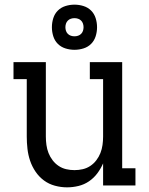

<svg xmlns="http://www.w3.org/2000/svg" viewBox="-20 -797 640 825"><path d="M268 8Q242 8 216 1Q190 -6 169 -21.5Q148 -37 133 -59Q118 -81 109.5 -106Q101 -131 98 -157.5Q95 -184 95 -210V-457H38V-530H177V-210Q177 -192 179.5 -174Q182 -156 188.5 -139.5Q195 -123 206 -108.5Q217 -94 232 -84Q247 -74 264.5 -70Q282 -66 300 -66Q318 -66 335.5 -70Q353 -74 368 -84Q383 -94 394 -108.5Q405 -123 411.5 -139.5Q418 -156 420.5 -174Q423 -192 423 -210V-457H366V-530H505V-74H562V0H423V-95Q413 -72 398 -52Q383 -32 362.5 -18Q342 -4 317.5 2Q293 8 268 8ZM300 -583Q280 -583 261 -589Q242 -595 228.5 -608.5Q215 -622 209 -641Q203 -660 203 -680Q203 -700 209 -719Q215 -738 228.5 -751.5Q242 -765 261 -771Q280 -777 300 -777Q320 -777 339 -771Q358 -765 371.5 -751.5Q385 -738 391 -719Q397 -700 397 -680Q397 -660 391 -641Q385 -622 371.5 -608.5Q358 -595 339 -589Q320 -583 300 -583ZM300 -641Q308 -641 315.5 -643.5Q323 -646 328.5 -651.5Q334 -657 336.5 -664.5Q339 -672 339 -680Q339 -688 336.5 -695.5Q334 -703 328.5 -708.5Q323 -714 315.5 -716.5Q308 -719 300 -719Q292 -719 284.5 -716.5Q277 -714 271.5 -708.5Q266 -703 263.5 -695.5Q261 -688 261 -680Q261 -672 263.5 -664.5Q266 -657 271.5 -651.5Q277 -646 284.5 -643.5Q292 -641 300 -641Z"/></svg>

Font: Iosevka Curly Slab Extended
Style: Regular
Weight: 400
Width: 7
Monospace: yes
Designer: Belleve Invis
Foundry: Belleve Invis
Version: Version 11.1.0; ttfautohint (v1.8.3)